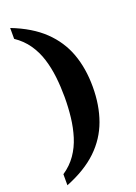

<svg xmlns="http://www.w3.org/2000/svg" viewBox="-169 -839 741 1045"><g transform="rotate(-20 201.0 -316.5)"><path d="M32 139V75Q78 44 107.5 1.5Q137 -41 153 -92.5Q169 -144 175.5 -201Q182 -258 182 -318Q182 -377 175.5 -434Q169 -491 153 -542Q137 -593 107.5 -635.5Q78 -678 32 -709V-772Q145 -728 213.5 -662.5Q282 -597 313.5 -511Q345 -425 345 -318Q345 -211 313.5 -124Q282 -37 213.5 28.5Q145 94 32 139Z"/></g></svg>

Font: Noto Serif Kannada
Style: Regular
Weight: 400
Designer: Universal Thirst, Indian Type Foundry and the Monotype Design Team
Foundry: Monotype Imaging Inc.
Version: Version 2.003